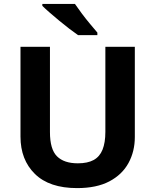

<svg xmlns="http://www.w3.org/2000/svg" viewBox="-20 -954 796 984"><path d="M671 -252Q671 -178 638.5 -118.5Q606 -59 540.5 -24.5Q475 10 375 10Q233 10 159 -62.5Q85 -135 85 -254V-714H236V-277Q236 -189 272 -153Q308 -117 379 -117Q429 -117 460 -134Q491 -151 505.5 -187Q520 -223 520 -278V-714H671ZM364 -934Q379 -912 399.5 -884.5Q420 -857 441.5 -831.5Q463 -806 479 -787V-774H380Q361 -787 335.5 -806.5Q310 -826 283.5 -848Q257 -870 234 -890Q211 -910 197 -924V-934Z"/></svg>

Font: Noto Sans Myanmar
Style: Regular
Weight: 400
Designer: Monotype Design Team
Foundry: Monotype Imaging Inc.
Version: Version 2.107